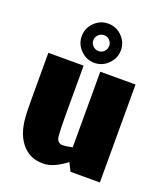

<svg xmlns="http://www.w3.org/2000/svg" viewBox="-136 -821 788 921"><g transform="rotate(20 257.5 -361.0)"><path d="M190 8Q121 8 79.5 -45.5Q38 -99 36 -198L35 -250V-500H215V-250Q215 -177 218 -142Q221 -107 251 -107Q261 -107 273.5 -109Q286 -111 300 -114V-500H480V0H330L309 -42Q282 -21 252 -6.5Q222 8 191 8H190ZM158 -630Q158 -671 187.5 -700.5Q217 -730 258 -730Q299 -730 328.5 -700.5Q358 -671 358 -630Q358 -590 328.5 -560Q299 -530 258 -530Q217 -530 187.5 -560Q158 -590 158 -630ZM217 -630Q217 -614 229 -602Q241 -590 258 -590Q275 -590 286.5 -602Q298 -614 298 -630Q298 -647 286.5 -659Q275 -671 258 -671Q241 -671 229 -659Q217 -647 217 -630Z"/></g></svg>

Font: Epunda Sans Black
Style: Regular
Weight: 900
Designer: Simon Atzbach
Foundry: typofactur
Version: Version 2.204; ttfautohint (v1.8.4.7-5d5b)